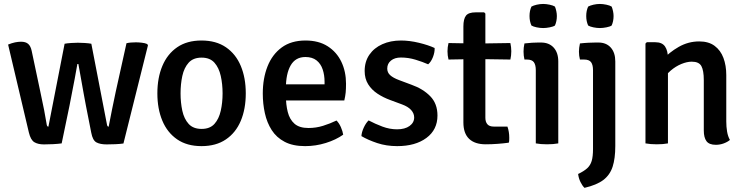

<svg xmlns="http://www.w3.org/2000/svg" viewBox="-20 -708 3678 948"><path d="M20 -488Q38.5 -495.5 54.2 -498.8Q70 -502 84 -502Q107 -502 119.2 -491.2Q131.5 -480.5 136.5 -456.5L179 -255.5Q189.5 -208.5 198 -164Q206.5 -119.5 211 -91Q213 -82.5 219 -82.5L299 -492Q311.5 -494.5 332.5 -495.8Q353.5 -497 364.5 -497Q376.5 -497 397.8 -495.8Q419 -494.5 431 -492L508.5 -91Q510.5 -82.5 516.5 -82.5Q525 -124.5 533.2 -167.5Q541.5 -210.5 551.5 -255.5L604.5 -494.5Q614 -497 626.5 -498Q639 -499 651 -499Q663.5 -499 679.8 -497.2Q696 -495.5 707 -490.5L710.5 -484L589.5 0.5Q573 3 549.5 4Q526 5 506.5 5Q474.5 5 456 -5Q437.5 -15 430.5 -53L404 -187.5Q399 -213.5 392.8 -247.8Q386.5 -282 380 -319.5Q373.5 -357 367 -392H362Q356 -357 349 -319.8Q342 -282.5 335.2 -248.5Q328.5 -214.5 323.5 -188L284.5 0Q266.5 2.5 242 3.8Q217.5 5 197 5Q168 5 149.8 -5.8Q131.5 -16.5 122.5 -54Z M1193.5 -247Q1193.5 -170 1168.8 -111.2Q1144 -52.5 1095.2 -19.5Q1046.5 13.5 975 13.5Q903 13.5 854.5 -20Q806 -53.5 781.5 -112.2Q757 -171 757 -247Q757 -324 781.8 -382.8Q806.5 -441.5 855 -474.8Q903.5 -508 975 -508Q1047 -508 1095.8 -474.5Q1144.5 -441 1169 -382.2Q1193.5 -323.5 1193.5 -247ZM871.5 -247Q871.5 -201.5 880.2 -161.2Q889 -121 911.5 -96.2Q934 -71.5 975.5 -71.5Q1016.5 -71.5 1038.8 -96.2Q1061 -121 1070 -161.2Q1079 -201.5 1079 -247Q1079 -292.5 1070 -333Q1061 -373.5 1038.8 -398.5Q1016.5 -423.5 975.5 -423.5Q934 -423.5 911.5 -398.5Q889 -373.5 880.2 -333Q871.5 -292.5 871.5 -247Z M1347 -212V-291.5H1582.5V-304.5Q1582.5 -337.5 1573.2 -365.2Q1564 -393 1543 -409.8Q1522 -426.5 1488 -426.5Q1439 -426.5 1415.2 -385.2Q1391.5 -344 1391.5 -271V-237Q1391.5 -191.5 1400.8 -155Q1410 -118.5 1434 -97.2Q1458 -76 1503 -76Q1540.5 -76 1575 -86.8Q1609.5 -97.5 1641.5 -113Q1654.5 -100 1663.2 -80Q1672 -60 1674.5 -43Q1638.5 -17.5 1588.5 -2Q1538.5 13.5 1486.5 13.5Q1426 13.5 1385.5 -7.8Q1345 -29 1321.5 -65.8Q1298 -102.5 1287.8 -149Q1277.5 -195.5 1277.5 -246Q1277.5 -321 1300.8 -380Q1324 -439 1370.8 -473.5Q1417.5 -508 1488.5 -508Q1553.5 -508 1598 -479.5Q1642.5 -451 1665.5 -402.8Q1688.5 -354.5 1688.5 -294.5Q1688.5 -269 1686.8 -251.2Q1685 -233.5 1680 -212Z M1764.5 -36Q1765.5 -55 1776 -77.8Q1786.5 -100.5 1800 -113.5Q1832 -96.5 1868 -83Q1904 -69.5 1940.5 -69.5Q1979.5 -69.5 2002.2 -86Q2025 -102.5 2025 -128Q2025 -148 2010 -164.8Q1995 -181.5 1965 -192.5L1907 -214Q1872.5 -226.5 1843.8 -245.5Q1815 -264.5 1797.8 -292Q1780.5 -319.5 1780.5 -357.5Q1780.5 -404 1803.8 -437.8Q1827 -471.5 1867.8 -489.8Q1908.5 -508 1960 -508Q2001.5 -508 2048.2 -496.8Q2095 -485.5 2126 -471Q2127 -450.5 2117.8 -426.5Q2108.5 -402.5 2094 -390.5Q2067 -402.5 2031.8 -413.2Q1996.5 -424 1959.5 -424Q1929 -424 1910.5 -409Q1892 -394 1892 -369.5Q1892 -350 1906.5 -336.8Q1921 -323.5 1950.5 -312.5L2012 -289.5Q2068.5 -269.5 2104.2 -233Q2140 -196.5 2140 -137.5Q2140 -67.5 2085.5 -27Q2031 13.5 1941 13.5Q1888 13.5 1842.8 -1.5Q1797.5 -16.5 1764.5 -36Z M2268 -577Q2268 -614.5 2280.8 -630.8Q2293.5 -647 2328 -647H2370.5L2376.5 -641V-126.5Q2376.5 -106.5 2386.2 -94.8Q2396 -83 2418.5 -83H2485.5Q2494.5 -57.5 2494.5 -27.5Q2494.5 -21.5 2494.2 -15Q2494 -8.5 2492 -3.5Q2467 0 2437.2 2.2Q2407.5 4.5 2378 4.5Q2324.5 4.5 2296.2 -22.5Q2268 -49.5 2268 -103.5ZM2500 -495.5Q2504.5 -474.5 2504.5 -455Q2504.5 -434 2500 -414L2333 -416.5L2194.5 -414Q2189.5 -434 2189.5 -455Q2189.5 -474.5 2194.5 -495.5L2334.5 -493Z M2736.5 0Q2712.5 4.5 2681 4.5Q2649.5 4.5 2625.5 0V-361.5Q2625.5 -387.5 2616 -400.8Q2606.5 -414 2581.5 -414H2569.5Q2565 -433 2565 -453Q2565 -462.5 2566 -472.8Q2567 -483 2569.5 -493.5Q2589 -496 2607 -497Q2625 -498 2636.5 -498H2651.5Q2691 -498 2713.8 -473Q2736.5 -448 2736.5 -404.5ZM2594.5 -629Q2594.5 -655 2604 -675.5Q2614 -681 2630.2 -684.8Q2646.5 -688.5 2662 -688.5Q2676.5 -688.5 2694 -684.8Q2711.5 -681 2720 -675.5Q2724 -666 2726.8 -653Q2729.5 -640 2729.5 -629Q2729.5 -603 2720 -582Q2712 -576.5 2694.2 -573Q2676.5 -569.5 2662 -569.5Q2646.5 -569.5 2629.8 -573Q2613 -576.5 2604 -582Q2594.5 -603 2594.5 -629Z M3018 13Q3018 74.5 3004.8 115.2Q2991.5 156 2958.8 180.8Q2926 205.5 2866 219.5Q2855 209 2846 190.5Q2837 172 2834.5 151Q2863 137.5 2879 123Q2895 108.5 2901.5 86.5Q2908 64.5 2908 28V-361.5Q2908 -387.5 2898.5 -400.8Q2889 -414 2864 -414H2843.5Q2838.5 -433 2838.5 -453Q2838.5 -462.5 2839.8 -472.8Q2841 -483 2843.5 -493.5Q2864.5 -496 2886 -497Q2907.5 -498 2920.5 -498H2935Q2973.5 -498 2995.8 -473Q3018 -448 3018 -404.5ZM2874.5 -629Q2874.5 -655 2884 -675.5Q2894 -681 2910.2 -684.8Q2926.5 -688.5 2942 -688.5Q2956.5 -688.5 2974 -684.8Q2991.5 -681 3000 -675.5Q3004 -666 3006.8 -653Q3009.5 -640 3009.5 -629Q3009.5 -603 3000 -582Q2992 -576.5 2974.2 -573Q2956.5 -569.5 2942 -569.5Q2926.5 -569.5 2909.8 -573Q2893 -576.5 2884 -582Q2874.5 -603 2874.5 -629Z M3215.5 -499.5Q3249.5 -499.5 3263.8 -478.2Q3278 -457 3278 -420V0Q3254.5 4.5 3223 4.5Q3191.5 4.5 3167 0V-493L3173.5 -499.5ZM3566 -108.5Q3566 -82 3570 -58.2Q3574 -34.5 3584 -17Q3571.5 -6.5 3553 0.2Q3534.5 7 3514.5 7Q3481.5 7 3468.2 -11Q3455 -29 3455 -63.5V-312Q3455 -360 3443 -381.8Q3431 -403.5 3395.5 -403.5Q3372 -403.5 3344 -392Q3316 -380.5 3291 -359Q3266 -337.5 3250 -307V-411.5Q3284 -449.5 3331.2 -476.5Q3378.5 -503.5 3432.5 -503.5Q3479 -503.5 3508.5 -481.5Q3538 -459.5 3552 -422Q3566 -384.5 3566 -337.5Z"/></svg>

Font: Signika Negative Light Medium
Style: Regular
Weight: 500
Version: Version 2.001